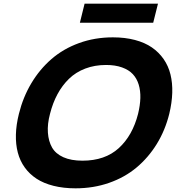

<svg xmlns="http://www.w3.org/2000/svg" viewBox="-20 -1025 975 1055"><path d="M738.8 -399.9Q750 -446.3 751.2 -486.1Q752.4 -525.9 742.2 -559.8Q731.9 -593.8 710 -617.4Q688 -641.1 650.6 -654.5Q613.3 -668 563 -668Q500.5 -668 448.5 -648.2Q396.5 -628.4 359.1 -592Q321.8 -555.7 295.9 -507.6Q270 -459.5 254.9 -399.9Q239.7 -343.3 243.2 -295.9Q246.6 -248.5 266.1 -214.4Q285.6 -180.2 328.1 -161.1Q370.6 -142.1 433.1 -142.1Q557.1 -142.1 632.8 -211.2Q708.5 -280.3 738.8 -399.9ZM910.2 -399.9Q887.7 -309.1 841.6 -234.1Q795.4 -159.2 730.5 -104.7Q665.5 -50.3 579.6 -20.3Q493.7 9.8 395 9.8Q328.6 9.8 274.2 -3.9Q219.7 -17.6 180.9 -43Q142.1 -68.4 116 -104.7Q89.8 -141.1 77.9 -186.5Q65.9 -231.9 67.4 -285.6Q68.8 -339.4 84 -399.9Q106.4 -490.7 152.1 -567.4Q197.8 -644 262.7 -700.4Q327.6 -756.8 414.3 -788.3Q501 -819.8 600.1 -819.8Q667 -819.8 721.4 -805.4Q775.9 -791 814.5 -764.4Q853 -737.8 879.2 -700.2Q905.3 -662.6 916.7 -616Q928.2 -569.3 926.5 -514.9Q924.8 -460.4 910.2 -399.9ZM848.1 -1004.9 821.8 -899.9H418.9L444.8 -1004.9Z"/></svg>

Font: Sinkin Sans 700 Bold Italic
Style: Bold Italic
Weight: 700
Italic angle: -112°
Designer: Keith Bates
Foundry: K-Type
Version: Sinkin Sans (version 1.0)  by Keith Bates   •   © 2014   www